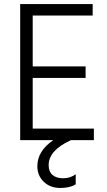

<svg xmlns="http://www.w3.org/2000/svg" viewBox="-20 -694 530 951"><path d="M355 219Q327 237 278 237Q229 237 197 206.5Q165 176 165 129Q165 54 244 0H80V-674H439V-617H142V-365H404V-308H142V-57H445V0H332Q221 50 221 124Q221 156 240 172.5Q259 189 293.5 189Q328 189 355 169Z"/></svg>

Font: Hind Kochi Light
Style: Regular
Weight: 300
Designer: Dhruvi Tolia
Foundry: Indian Type Foundry
Version: Version 0.702;PS 1.0;hotconv 1.0.81;makeotf.lib2.5.63406